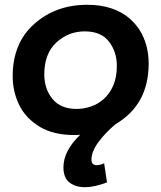

<svg xmlns="http://www.w3.org/2000/svg" viewBox="-20 -559 674 802"><path d="M335 223Q296 223 270.5 203.5Q245 184 245 140Q245 71 315 4L290 5Q204.5 5 147.5 -28.5Q87.5 -64.5 60.2 -120.5Q33 -176.5 33 -241Q33 -379 123 -459Q213 -539 344 -539Q402.5 -539 447 -523.5Q491.5 -508 522.5 -480.8Q553.5 -453.5 572.5 -417.5Q601 -361.5 601 -294Q601 -121 462 -40Q419.5 -4 390.8 35Q362 74 362 108Q362 130 383 131Q399 131 415 123L427 203Q373 223 335 223ZM300 -104Q330 -104 359.8 -114Q389.5 -124 413.8 -145.8Q438 -167.5 453 -201.8Q468 -236 468 -284Q468 -343 435 -385.5Q402 -428 334 -428Q266 -428 215.5 -381.5Q165 -335 165 -248Q165 -188 199 -146Q233 -104 300 -104Z"/></svg>

Font: Argentum Sans Medium
Style: Italic
Weight: 500
Italic angle: -11°
Designer: Julieta Ulanovsky (font), Cristiano Sobral (main changes and remaster)
Foundry: Julieta Ulanovsky (font), Cristiano Sobral (main changes and remaster)
Version: Version 2.007;June 15, 2022;FontCreator 14.0.0.2814 64-bit; 